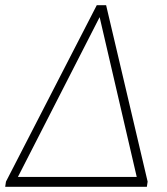

<svg xmlns="http://www.w3.org/2000/svg" viewBox="-77 -720 643 740"><path d="M492 -20 489 0H-57L-54 -20L296 -700H332ZM450 -38 307 -654 -8 -38Z"/></svg>

Font: Krub ExtraLight
Style: Italic
Weight: 275
Italic angle: -8°
Designer: Ekaluck Peanpanawate
Foundry: Cadson Demak Co.,Ltd.
Version: Version 1.000; ttfautohint (v1.6)